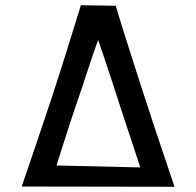

<svg xmlns="http://www.w3.org/2000/svg" viewBox="-20 -715 752 736"><path d="M63.2 0Q78.8 -45.8 93.9 -89.8Q109 -133.8 123.5 -177.1Q138 -220.4 152.2 -262.6Q166.4 -304.8 180.2 -346.2Q194.8 -391.2 208.8 -434.7Q222.8 -478.2 236.3 -521.6Q249.8 -565 263.2 -608.5Q276.6 -652 290 -695L423.8 -693Q437 -647.6 451.1 -603.3Q465.2 -559 479.2 -514.5Q493.2 -470 507.6 -425.4Q522 -380.8 536.8 -335.4Q549.6 -295.4 563.3 -254.5Q577 -213.6 590.9 -171.7Q604.8 -129.8 619.4 -86.9Q634 -44 649 1ZM196.6 -80.6 517.6 -73.2Q506.6 -108.4 493.1 -148.3Q479.6 -188.2 465.7 -230.8Q451.8 -273.4 437.6 -316.6Q427 -349.6 416.4 -382.3Q405.8 -415 395.2 -446.3Q384.6 -477.6 375 -506.9Q365.4 -536.2 356.2 -561.8Q338.2 -512.8 317.5 -449.2Q296.8 -385.6 274 -319.4Q259.2 -275.8 245.2 -233Q231.2 -190.2 219 -151.4Q206.8 -112.6 196.6 -80.6Z"/></svg>

Font: Truculenta
Style: Regular
Weight: 400
Designer: Ivan Castro, Eva Sanz & Omnibus-Type Team
Foundry: Omnibus-Type
Version: Version 1.002